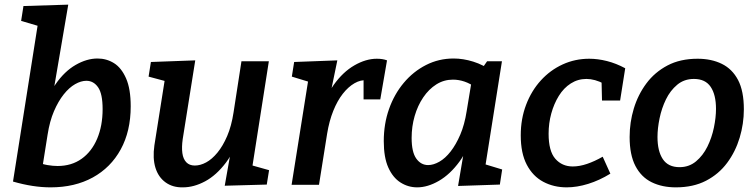

<svg xmlns="http://www.w3.org/2000/svg" viewBox="-20 -796 3257 827"><path d="M36 -14 151 -743 193 -670 71 -706 81 -770 274 -776 204 -366 161 -294Q181 -378 219.5 -433.5Q258 -489 306 -516.5Q354 -544 400 -544Q439 -544 471 -524Q503 -504 523 -458.5Q543 -413 543 -338Q543 -231 500 -152.5Q457 -74 379.5 -31.5Q302 11 198 11Q122 11 36 -14ZM161 -65 137 -99Q161 -89 184.5 -85Q208 -81 228 -81Q288 -81 331.5 -112Q375 -143 398.5 -198.5Q422 -254 422 -326Q422 -392 402.5 -420Q383 -448 352 -448Q329 -448 303.5 -433.5Q278 -419 254.5 -389.5Q231 -360 212.5 -317Q194 -274 185 -216Z M768 11Q724 12 693 -10.5Q662 -33 649.5 -73.5Q637 -114 645 -170L692 -467L702 -444L620 -466L630 -529L821 -536L767 -197Q762 -162 765.5 -136.5Q769 -111 782.5 -97Q796 -83 819 -83Q843 -83 868 -96.5Q893 -110 916.5 -138.5Q940 -167 958.5 -210Q977 -253 986 -312L1020 -532H1138L1065 -66L1050 -88L1139 -63L1129 -1L948 4L980 -177L1016 -239Q995 -151 953.5 -96Q912 -41 863.5 -15Q815 11 768 11Z M1236 0 1316 -503 1358 -429 1237 -466 1247 -529 1433 -536 1396 -357 1359 -293Q1378 -375 1417.5 -430.5Q1457 -486 1506.5 -514.5Q1556 -543 1603 -543Q1629 -543 1647 -536L1618 -368H1546V-462L1560 -450Q1534 -453 1507 -437.5Q1480 -422 1456.5 -392Q1433 -362 1415.5 -318.5Q1398 -275 1389 -220L1354 0Z M1777 11Q1738 11 1705 -10Q1672 -31 1652.5 -74.5Q1633 -118 1633 -188Q1633 -262 1655.5 -326Q1678 -390 1719 -439Q1760 -488 1815 -516Q1870 -544 1934 -544Q1975 -544 2018.5 -530.5Q2062 -517 2106 -486L2053 -496L2078 -532H2142L2062 -27L2021 -103L2143 -66L2133 -1L1953 5L1984 -178L2018 -239Q2000 -156 1959.5 -100.5Q1919 -45 1870.5 -17Q1822 11 1777 11ZM1824 -85Q1847 -85 1872.5 -99.5Q1898 -114 1921 -143.5Q1944 -173 1962.5 -216Q1981 -259 1990 -317L2013 -456L2032 -417Q2006 -436 1981 -444.5Q1956 -453 1931 -453Q1892 -453 1859.5 -432.5Q1827 -412 1803 -376.5Q1779 -341 1766 -296Q1753 -251 1753 -202Q1753 -141 1773 -113Q1793 -85 1824 -85Z M2421 11Q2365 11 2320 -13Q2275 -37 2249 -86.5Q2223 -136 2223 -213Q2223 -284 2246 -344.5Q2269 -405 2309.5 -449.5Q2350 -494 2403.5 -518.5Q2457 -543 2518 -543Q2555 -543 2594.5 -533Q2634 -523 2673 -502L2651 -363H2573L2571 -449L2582 -435Q2542 -456 2506 -456Q2469 -456 2438.5 -436.5Q2408 -417 2387 -383Q2366 -349 2354.5 -307Q2343 -265 2343 -220Q2343 -145 2372 -112Q2401 -79 2447 -79Q2476 -79 2508.5 -90Q2541 -101 2576 -121L2609 -48Q2562 -19 2513.5 -4Q2465 11 2421 11Z M2985 -543Q3044 -543 3089 -521Q3134 -499 3159 -451.5Q3184 -404 3184 -325Q3184 -263 3166 -203Q3148 -143 3112 -94.5Q3076 -46 3021 -17.5Q2966 11 2891 11Q2832 11 2787 -11Q2742 -33 2717 -81Q2692 -129 2692 -206Q2692 -269 2710 -328.5Q2728 -388 2764 -436.5Q2800 -485 2855 -514Q2910 -543 2985 -543ZM2969 -456Q2927 -456 2897 -431Q2867 -406 2848.5 -368Q2830 -330 2821 -286.5Q2812 -243 2812 -206Q2812 -145 2835 -110.5Q2858 -76 2907 -76Q2948 -76 2978 -101Q3008 -126 3027 -164.5Q3046 -203 3055 -246.5Q3064 -290 3064 -327Q3064 -388 3041 -422Q3018 -456 2969 -456Z"/></svg>

Font: Bitter Thin SemiBold
Style: Italic
Weight: 600
Italic angle: -9°
Version: Version 2.002